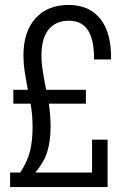

<svg xmlns="http://www.w3.org/2000/svg" viewBox="-20 -758 503 778"><path d="M21 -59H62Q91 -103 101.5 -145Q112 -187 112 -243Q112 -292 104 -338H34V-394H93Q84 -442 79.5 -471.5Q75 -501 75 -533Q75 -630 124 -684Q173 -738 258 -738Q342 -738 387 -681Q432 -624 430 -517H361Q362 -595 337 -634.5Q312 -674 259 -674Q206 -674 177 -638.5Q148 -603 148 -533Q148 -503 154 -466Q160 -429 167 -394H328V-338H178Q185 -287 185 -247Q185 -186 171.5 -143Q158 -100 123 -59H353V-192H416V0H21Z"/></svg>

Font: Mona Sans Condensed
Style: Regular
Weight: 400
Width: 3
Designer: Deni Anggara
Foundry: GitHub
Version: Version 2.000